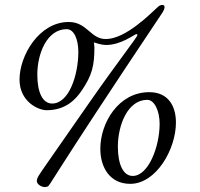

<svg xmlns="http://www.w3.org/2000/svg" viewBox="-20 -666 811 777"><path d="M59 -344C59 -256 133 -220 169 -220C248 -220 288 -266 311 -300C353 -362 362 -401 362 -474C362 -484 360 -491 360 -493C360 -494 360 -494 361 -494C365 -494 386 -484 410 -484C471 -484 525 -528 532 -528C534 -528 536 -527 536 -524C536 -516 462 -424 334 -240L169 -3C138 42 129 53 129 67C129 78 145 91 162 91C165 91 169 90 172 89C184 85 167 88 638 -616C641 -621 646 -630 646 -637C646 -642 644 -646 637 -646C632 -646 625 -644 619 -638C589 -611 489 -508 408 -508C346 -508 333 -577 258 -577C138 -577 59 -441 59 -344ZM131 -364C131 -449 170 -548 250 -548C279 -548 297 -508 297 -456C297 -364 260 -247 191 -247C153 -247 131 -291 131 -364ZM386 -64C386 12 425 78 507 78C612 78 692 -62 692 -170C692 -238 660 -293 584 -293C459 -293 386 -168 386 -64ZM457 -73C457 -158 496 -262 576 -262C605 -262 626 -217 626 -165C626 -73 581 46 517 46C479 46 457 0 457 -73Z"/></svg>

Font: OFL Sorts Mill Goudy
Style: Regular
Weight: 500
Version: Version 003.000